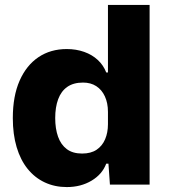

<svg xmlns="http://www.w3.org/2000/svg" viewBox="-20 -749 685 779"><path d="M251 10Q202 10 161.5 -9Q121 -28 92 -64Q63 -100 47.5 -152Q32 -204 32 -270Q32 -359 59.5 -421.5Q87 -484 136 -517Q185 -550 251 -550Q289 -550 321.5 -538.5Q354 -527 377 -505.5Q400 -484 411 -455H418V-729H587V0H426L420 -85H411Q395 -42 351.5 -16Q308 10 251 10ZM313 -126Q349 -126 372 -141.5Q395 -157 406.5 -184Q418 -211 418 -245V-295Q418 -331 405.5 -358Q393 -385 370.5 -399.5Q348 -414 317 -414Q278 -414 253 -396.5Q228 -379 216 -346.5Q204 -314 204 -270Q204 -227 215.5 -194.5Q227 -162 251 -144Q275 -126 313 -126Z"/></svg>

Font: Mona Sans ExtraLight ExtraBold
Style: Regular
Weight: 800
Version: Version 2.000